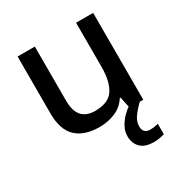

<svg xmlns="http://www.w3.org/2000/svg" viewBox="-176 -673 983 1032"><g transform="rotate(-30 315.0 -156.5)"><path d="M547 -539V0H462L447 -71H442Q416 -29 370 -9.5Q324 10 273 10Q178 10 128 -37Q78 -84 78 -186V-539H185V-202Q185 -77 294 -77Q377 -77 409 -126Q441 -175 441 -266V-539ZM456 115Q456 136 467.5 147Q479 158 499 158Q516 158 528.5 155.5Q541 153 550 151V216Q535 220 519.5 223Q504 226 484 226Q429 226 402 199Q375 172 375 127Q375 98 389.5 71Q404 44 426.5 21.5Q449 -1 472 -16L525 0Q492 32 474 58.5Q456 85 456 115Z"/></g></svg>

Font: Noto Sans Arabic Med
Style: Regular
Weight: 500
Designer: Monotype Design Team, Nadine Chahine, Nizar Qandah and Khaled Hosny
Foundry: Monotype Imaging Inc.
Version: Version 2.012; ttfautohint (v1.8.4.7-5d5b)